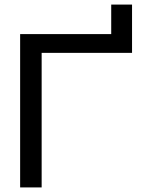

<svg xmlns="http://www.w3.org/2000/svg" viewBox="-20 -819 651 839"><path d="M68 0H162V-588H557V-799H466V-670H68Z"/></svg>

Font: LT Wave Alt
Style: Regular
Weight: 400
Designer: Daniel Lyons
Version: Version 2.5 (Glyphs App)